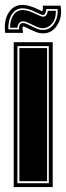

<svg xmlns="http://www.w3.org/2000/svg" viewBox="-47 -763 270 783"><path d="M9 0V-591H168V0ZM24 -16H152V-575H24ZM32 -24V-567H145V-24ZM129 -627Q112 -627 97.5 -633.5Q83 -640 73 -644Q63 -649 57.5 -652Q52 -655 47 -655Q46 -655 45 -650.5Q44 -646 47 -629H-26Q-32 -679 -12 -711Q8 -743 45 -743Q71 -743 108 -725Q118 -720 125 -717Q126 -719 127.5 -724Q129 -729 127 -740H200Q208 -694 186.5 -660.5Q165 -627 129 -627ZM129 -641Q156 -641 173 -665.5Q190 -690 188 -726H142Q139 -702 129 -702Q122 -702 102 -712Q69 -729 45 -729Q17 -729 1.5 -705Q-14 -681 -13 -643H31Q29 -669 47 -669Q54 -669 62 -665.5Q70 -662 80 -657Q90 -652 102 -646.5Q114 -641 129 -641ZM129 -648Q116 -648 104.5 -653Q93 -658 83 -663Q73 -668 64 -672Q55 -676 47 -676Q37 -676 31 -668.5Q25 -661 24 -650H-6Q-6 -682 8 -702Q22 -722 45 -722Q59 -722 73 -717Q87 -712 99 -706Q108 -702 116 -698.5Q124 -695 129 -695Q138 -695 142.5 -702Q147 -709 148 -719H181Q181 -684 164.5 -666Q148 -648 129 -648Z"/></svg>

Font: Alumni Sans Collegiate One SC
Style: Regular
Weight: 400
Designer: Robert E. Leuschke
Foundry: Robert E. Leuschke
Version: Version 1.100